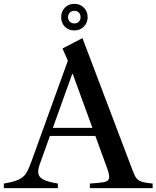

<svg xmlns="http://www.w3.org/2000/svg" viewBox="-43 -980 815 1000"><path d="M-23 0V-24Q28.5 -32.5 54.5 -44.8Q80.5 -57 93.5 -78.2Q106.5 -99.5 119 -134.5L310.5 -664L282.5 -727.5L386.5 -781.5L650.5 -85Q659 -62 669.2 -50Q679.5 -38 698.5 -32.5Q717.5 -27 752 -24V0H425V-24Q473.5 -27 497.5 -31.2Q521.5 -35.5 525 -50.8Q528.5 -66 516 -101L336 -594.5H333L163.5 -123Q152.5 -92.5 157.5 -73.2Q162.5 -54 187 -42.8Q211.5 -31.5 258.5 -24V0ZM201 -272V-314H475V-272ZM344.5 -821.5Q313 -821.5 294.2 -841.5Q275.5 -861.5 275.5 -890.5Q275.5 -920 294.8 -940Q314 -960 344.5 -960Q374 -960 393.8 -940Q413.5 -920 413.5 -890.5Q413.5 -861.5 393.8 -841.5Q374 -821.5 344.5 -821.5ZM344.5 -858Q359 -858 367.8 -867Q376.5 -876 376.5 -890.5Q376.5 -905.5 367.8 -914.5Q359 -923.5 344.5 -923.5Q330 -923.5 320.8 -914.5Q311.5 -905.5 311.5 -890.5Q311.5 -876 320.8 -867Q330 -858 344.5 -858Z"/></svg>

Font: Libre Caslon Text
Style: Regular
Weight: 400
Designer: Pablo Impallari, Rodrigo Fuenzalida, Katja Schimmel
Foundry: Pablo Impallari, Rodrigo Fuenzalida
Version: Version 2.000